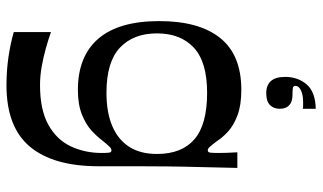

<svg xmlns="http://www.w3.org/2000/svg" viewBox="-216 -548 971 578"><g transform="rotate(90 269.0 -259.5)"><path d="M237 206Q193 206 152 200Q111 194 77 184V72Q99 80 126 87.5Q153 95 181 100Q209 105 237 105Q311 105 356 80Q401 55 421 12.5Q441 -30 441 -81Q441 -96 440 -103Q439 -110 433 -110Q428 -110 422 -104Q416 -98 403 -82Q392 -67 373.5 -50Q355 -33 325 -21Q295 -9 251 -9Q150 -9 97 -70.5Q44 -132 44 -254Q44 -374 95 -437.5Q146 -501 251 -501Q297 -501 327.5 -489.5Q358 -478 376.5 -461Q395 -444 405 -428Q417 -412 422.5 -406Q428 -400 433 -400Q439 -400 440 -407.5Q441 -415 441 -433Q441 -443 440.5 -458Q440 -473 439 -489H486Q485 -435 483.5 -380.5Q482 -326 481.5 -276.5Q481 -227 481 -190Q481 -165 481 -147Q481 -129 481 -112Q481 -95 481 -71Q481 65 422 135.5Q363 206 237 206ZM260 -95Q319 -95 360 -112.5Q401 -130 422.5 -163.5Q444 -197 444 -247Q444 -322 399.5 -360Q355 -398 260 -398Q167 -398 124 -358Q81 -318 81 -247Q81 -176 124 -135.5Q167 -95 260 -95ZM308 -686Q304 -687 299.5 -687Q295 -687 289 -687Q266 -687 252.5 -680.5Q239 -674 239 -664Q239 -657 246 -656Q253 -655 266 -655Q287 -655 297.5 -645Q308 -635 308 -617Q308 -598 296.5 -587Q285 -576 261 -576Q237 -576 224.5 -590Q212 -604 212 -633Q212 -671 234.5 -697.5Q257 -724 308 -725Z"/></g></svg>

Font: Ojuju SemiBold
Style: Regular
Weight: 600
Designer: Chisaokwu Joboson, Mirko Velimirovic
Foundry: Udi Foundry
Version: Version 1.000